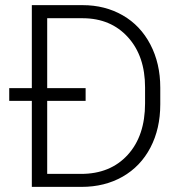

<svg xmlns="http://www.w3.org/2000/svg" viewBox="-20 -731 709 751"><path d="M104.5 0V-336.4H16.1V-386.2H104.5V-710.9H303.2Q390.6 -710.9 460 -671.1Q529.3 -631.3 568.1 -557.1Q606.9 -482.9 606.9 -388.2V-322.8Q606.9 -227.5 568.4 -153.8Q529.8 -80.1 459.7 -40Q389.6 0 298.8 0ZM314.9 -336.4H164.6V-50.8H296.9Q411.6 -50.8 479.5 -125.2Q547.4 -199.7 547.4 -326.7V-389.2Q547.4 -511.7 480.5 -585.4Q413.6 -659.2 304.2 -659.7H164.6V-386.2H314.9Z"/></svg>

Font: Roboto-Light
Style: Regular
Weight: 300
Designer: Google
Version: Version 2.137; 2017